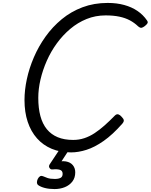

<svg xmlns="http://www.w3.org/2000/svg" viewBox="-20 -1020 1027 1309"><path d="M465 19Q391 19 332.5 -5.5Q274 -30 232.5 -76.5Q191 -123 169 -189Q147 -255 147 -338Q147 -406 163 -480.5Q179 -555 211 -629.5Q243 -704 290.5 -770.5Q338 -837 401 -889Q464 -941 542.5 -970.5Q621 -1000 714 -1000Q776 -1000 827 -986Q878 -972 917 -945.5Q956 -919 982 -881Q990 -870 985.5 -861.5Q981 -853 967 -842Q954 -832 944.5 -830.5Q935 -829 921 -841Q896 -865 865 -881.5Q834 -898 793.5 -906.5Q753 -915 700 -915Q631 -915 570.5 -890.5Q510 -866 459 -823Q408 -780 367.5 -724.5Q327 -669 299 -605.5Q271 -542 256 -477.5Q241 -413 241 -353Q241 -282 255.5 -228.5Q270 -175 299.5 -139Q329 -103 373.5 -84.5Q418 -66 479 -66Q519 -66 555 -78Q591 -90 624.5 -112Q658 -134 692.5 -164.5Q727 -195 764 -233Q776 -244 787.5 -240Q799 -236 809 -224Q823 -210 824 -200Q825 -190 814 -177Q748 -102 686.5 -59Q625 -16 569.5 1.5Q514 19 465 19ZM352 269Q315 269 285.5 261.5Q256 254 239 241Q231 233 232 220.5Q233 208 238 199Q245 186 253.5 181.5Q262 177 272 181Q285 187 304 193.5Q323 200 354 200Q379 200 393 192.5Q407 185 407 165Q407 143 387.5 137.5Q368 132 341 135Q330 136 325.5 133Q321 130 317 124Q313 117 314.5 110.5Q316 104 321 97L394 -13H460L383 105L354 89Q398 75 429 80.5Q460 86 476.5 106Q493 126 493 155Q493 192 473.5 217.5Q454 243 422 256Q390 269 352 269Z"/></svg>

Font: Playwrite CZ
Style: Regular
Weight: 400
Designer: Veronika Burian, José Scaglione
Foundry: TypeTogether
Version: Version 1.002